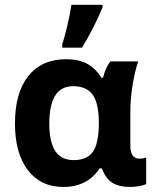

<svg xmlns="http://www.w3.org/2000/svg" viewBox="-20 -759 641 789"><path d="M282.7 -101.1Q335.9 -101.1 360.4 -133.5Q384.8 -166 386.2 -247.1V-252.4Q386.2 -334 361.1 -369.4Q335.9 -404.8 280.3 -404.8Q182.6 -404.8 182.6 -251Q182.6 -175.8 207 -138.4Q231.4 -101.1 282.7 -101.1ZM240.2 9.3Q147.5 9.3 94.5 -59.8Q41.5 -128.9 41.5 -251.5Q41.5 -377.9 96.7 -446.8Q151.9 -515.6 251 -515.6Q304.2 -515.6 338.9 -496.6Q373.5 -477.5 396.5 -439.5H403.3Q414.1 -481.9 433.6 -506.8H547.9Q533.2 -462.9 524.4 -406Q515.6 -349.1 515.6 -302.2V-160.6Q515.6 -106.9 553.7 -106.9Q568.4 -106.9 580.6 -111.3V-2.9Q573.2 2 552.5 5.6Q531.7 9.3 518.6 9.3Q467.8 9.3 440.9 -8.3Q414.1 -25.9 398.4 -66.9H389.2Q339.4 9.3 240.2 9.3ZM235.8 -576.7Q244.1 -601.1 256.1 -651.1Q268.1 -701.2 273.4 -739.3H401.4V-728.5Q366.2 -644 316.9 -563H235.8Z"/></svg>

Font: Bpm'online Open Sans
Style: Bold
Weight: 700
Foundry: Ascender Corporation
Version: Version 1.10